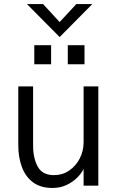

<svg xmlns="http://www.w3.org/2000/svg" viewBox="-20 -912 585 943"><path d="M69.8 0ZM69.8 0ZM237.8 11.2Q179.2 11.2 142.1 -16.6Q105 -44.4 87.4 -92Q69.8 -139.6 69.8 -198.7V-487.8H142.6V-195.8Q142.6 -135.3 165.5 -93.5Q188.5 -51.8 245.1 -51.8Q286.6 -51.8 319.6 -74.2Q352.5 -96.7 371.6 -133.5Q390.6 -170.4 390.6 -213.4V-487.8H462.9V0H390.6V-82.5Q380.9 -61.5 359.6 -40Q338.4 -18.6 307.4 -3.7Q276.4 11.2 237.8 11.2ZM231 -596.2H148.4V-689.9H231ZM395 -596.2H313V-689.9H395ZM272.9 -730 112.3 -892.1H191.4L272.9 -803.7L355 -892.1H433.6Z"/></svg>

Font: Acari Sans
Style: Regular
Weight: 400
Designer: Alfredo Marco Pradil and Stefan Peev
Foundry: Hanken Design Co.
Version: Version 1.045;February 4, 2021;FontCreator 13.0.0.2655 64-bi